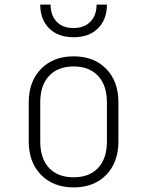

<svg xmlns="http://www.w3.org/2000/svg" viewBox="-20 -805 640 835"><path d="M300 10Q212 10 158.5 -44.5Q105 -99 105 -190V-360Q105 -451 158.5 -505.5Q212 -560 300 -560Q389 -560 442 -505.5Q495 -451 495 -360V-190Q495 -99 442 -44.5Q389 10 300 10ZM300 -34Q369 -34 407 -75Q445 -116 445 -190V-360Q445 -434 406.5 -475Q368 -516 300 -516Q232 -516 193.5 -475Q155 -434 155 -360V-190Q155 -116 193 -75Q231 -34 300 -34ZM300 -643Q233 -643 194 -681.5Q155 -720 155 -785H200Q200 -738 226.5 -710.5Q253 -683 299 -683Q346 -683 373 -710.5Q400 -738 400 -785H445Q445 -720 406 -681.5Q367 -643 300 -643Z"/></svg>

Font: JetBrains Mono NL Thin
Style: Regular
Weight: 100
Monospace: yes
Designer: Philipp Nurullin, Konstantin Bulenkov
Foundry: JetBrains
Version: Version 2.305; ttfautohint (v1.8.4.7-5d5b)